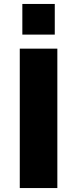

<svg xmlns="http://www.w3.org/2000/svg" viewBox="-20 -951 390 971"><path d="M80 0V-705H270V0ZM93 -776V-931H257V-776Z"/></svg>

Font: Nunito Sans 8pt Black
Style: Regular
Weight: 900
Version: Version 3.101;gftools[0.9.27]